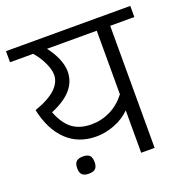

<svg xmlns="http://www.w3.org/2000/svg" viewBox="-120 -713 796 825"><g transform="rotate(-20 278.0 -300.5)"><path d="M562.5 -558.1H452.1V0H390.6V-193.8Q360.4 -163.6 318.4 -147.5Q276.4 -131.3 234.9 -131.3Q153.3 -131.3 100.1 -182.4Q46.9 -233.4 26.9 -327.1Q94.2 -351.1 124 -380.1Q153.8 -409.2 153.8 -443.4Q153.8 -466.3 139.2 -498Q124.5 -529.8 100.1 -558.1H-5.9V-608.9H562.5ZM390.6 -558.1H163.1Q188 -525.9 200.7 -494.6Q213.4 -463.4 213.4 -436.5Q213.4 -344.7 90.3 -294.4Q112.3 -237.8 146.2 -212.6Q180.2 -187.5 232.9 -187.5Q278.8 -187.5 319.3 -207.5Q359.9 -227.5 390.6 -267.1ZM189 -31.2Q189 -10.7 179.7 -1.5Q170.4 7.8 149.4 7.8Q128.4 7.8 118.9 -1.5Q109.4 -10.7 109.4 -31.2Q109.4 -52.2 118.9 -61.5Q128.4 -70.8 149.4 -70.8Q170.4 -70.8 179.7 -61.5Q189 -52.2 189 -31.2Z"/></g></svg>

Font: Varta
Style: Light
Weight: 300
Designer: Joana Correia, Viktoriya Grabowska, Eben Sorkin
Foundry: Sorkin Type
Version: Version 1.002; ttfautohint (v1.3) -l 8 -r 24 -G 200 -x 12 -H